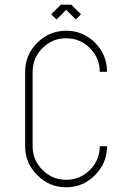

<svg xmlns="http://www.w3.org/2000/svg" viewBox="-20 -798 562 818"><path d="M139 -52Q87 -103 87 -175V-492Q87 -564 139 -616Q190 -667 262 -667Q334 -667 385 -616Q436 -564 436 -492H405Q405 -551 363 -593Q321 -635 262 -635Q203 -635 161 -593Q119 -551 119 -492V-175Q119 -116 161 -74Q203 -32 262 -32Q321 -32 363 -74Q405 -116 405 -175H436Q436 -103 385 -52Q334 0 262 0Q190 0 139 -52ZM284 -778 325 -737 303 -715 262 -756 221 -715 198 -737 239 -778Z"/></svg>

Font: Zector
Style: Regular
Weight: 400
Designer: GGBot
Version: 0.72